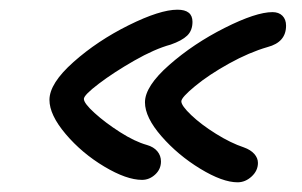

<svg xmlns="http://www.w3.org/2000/svg" viewBox="-20 -564 622 396"><path d="M82 -358Q82 -392 131.5 -436Q181 -480 245.5 -512Q310 -544 346 -544Q377 -544 377 -519Q377 -501 366 -490.5Q355 -480 332 -472Q299 -463 257 -439Q215 -415 184 -391.5Q153 -368 153 -360Q153 -351 175 -331Q197 -311 227.5 -291.5Q258 -272 283 -265Q297 -261 304.5 -252Q312 -243 312 -231Q312 -215 300 -204Q288 -193 273 -193Q241 -193 195 -220.5Q149 -248 115.5 -287.5Q82 -327 82 -358ZM279 -353Q279 -386 329 -430Q379 -474 443.5 -506.5Q508 -539 542 -539Q555 -539 562.5 -531.5Q570 -524 570 -511Q570 -477 532 -467Q494 -456 452.5 -433Q411 -410 382.5 -386.5Q354 -363 354 -355Q354 -346 374.5 -326.5Q395 -307 425.5 -288Q456 -269 483 -260Q497 -255 504.5 -246.5Q512 -238 512 -228Q512 -212 499 -200Q486 -188 470 -188Q439 -188 393 -216Q347 -244 313 -283Q279 -322 279 -353Z"/></svg>

Font: Mali Medium
Style: Italic
Weight: 500
Italic angle: -10°
Version: Version 1.000; ttfautohint (v1.6)